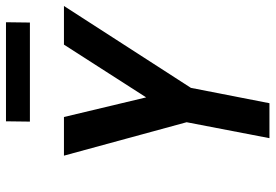

<svg xmlns="http://www.w3.org/2000/svg" viewBox="-156 -742 899 626"><g transform="rotate(-90 293.0 -429.5)"><path d="M155 0 207 -270 98 -670H224L288 -402L460 -670H586L319 -256L269 0ZM532 -781H209L210 -859H533Z"/></g></svg>

Font: Lode Term
Style: Bold Italic
Weight: 700
Italic angle: -11°
Monospace: yes
Designer: Belleve Invis
Foundry: Belleve Invis
Version: Version 29.2.0